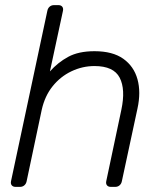

<svg xmlns="http://www.w3.org/2000/svg" viewBox="-20 -730 631 750"><path d="M41 0Q31 0 26 -6Q21 -12 23 -22L165 -688Q167 -698 174 -704Q181 -710 191 -710H208Q218 -710 223 -704Q228 -698 226 -688L175 -451Q206 -486 246.5 -508Q287 -530 349 -530Q420 -530 461.5 -500.5Q503 -471 517 -420.5Q531 -370 517 -306L456 -22Q454 -12 447 -6Q440 0 430 0H413Q403 0 398 -6Q393 -12 395 -22L454 -301Q471 -381 447.5 -426.5Q424 -472 349 -472Q302 -472 259 -451.5Q216 -431 185.5 -393Q155 -355 143 -301L84 -22Q82 -12 75 -6Q68 0 58 0Z"/></svg>

Font: Rubik Light Light
Style: Italic
Weight: 300
Italic angle: -12°
Version: Version 2.104